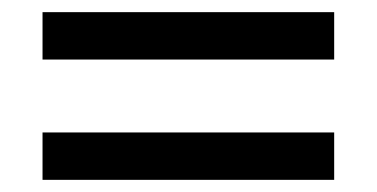

<svg xmlns="http://www.w3.org/2000/svg" viewBox="-20 -398 620 316"><path d="M530 -378V-300H50V-378ZM530 -180V-102H50V-180Z"/></svg>

Font: Baumans
Style: Regular
Weight: 400
Designer: Henadij Zarechnjuk
Foundry: Cyreal (www.cyreal.org)
Version: Version 001.001